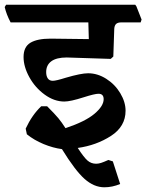

<svg xmlns="http://www.w3.org/2000/svg" viewBox="-43 -603 621 815"><path d="M153 -297Q153 -280 160 -270Q167 -260 181 -260Q195 -260 236 -273Q301 -292 331 -292Q371 -292 408 -268.5Q445 -245 467.5 -207.5Q490 -170 490 -133Q490 -66 428 -26Q366 14 287 25Q313 65 328.5 78.5Q344 92 365 92Q375 92 386 88.5Q397 85 417 76L436 82L467 178Q434 192 400 192Q356 192 316 156.5Q276 121 220 30Q182 25 142 8.5Q102 -8 71 -33L66 -57Q93 -115 132 -152H157Q190 -119 204.5 -101.5Q219 -84 235 -59Q319 -87 358 -120Q397 -153 397 -182Q397 -205 375 -205Q359 -205 312 -190Q256 -172 230 -172Q187 -172 146.5 -201.5Q106 -231 81.5 -275.5Q57 -320 57 -361Q57 -404 86 -421.5Q115 -439 172 -439L334 -437L332 -508H2Q-16 -542 -23 -573L-17 -583H531L536 -576L558 -520L554 -508H473Q457 -508 450 -501.5Q443 -495 442 -481L438 -363L427 -353L240 -359Q197 -359 175 -343Q153 -327 153 -297Z"/></svg>

Font: Sahitya
Style: Bold
Weight: 700
Designer: Juan Pablo del Peral
Foundry: Juan Pablo del Peral (http://www.huertatipografica.com)
Version: Version 1.001;PS 001.000;hotconv 1.0.70;makeotf.lib2.5.58329